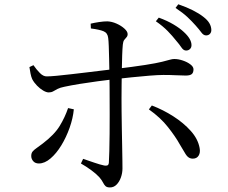

<svg xmlns="http://www.w3.org/2000/svg" viewBox="-20 -823 1040 875"><path d="M782.1 -638.5Q766.5 -658.5 744.7 -681Q722.9 -703.5 690.3 -726.1L703.6 -742.7Q742.3 -728.6 770.9 -711.5Q799.5 -694.5 817.4 -677.6Q852.7 -645.5 852.7 -617.3Q852.7 -606 845.6 -599.4Q838.6 -592.7 827.9 -592.7Q816.1 -592.7 807 -606.5Q797.9 -620.3 782.1 -638.5ZM871.5 -706.9Q854.5 -726.1 834.2 -745.2Q813.9 -764.3 780 -786.9L792.5 -803.5Q830.6 -790.4 858.9 -776Q887.2 -761.7 906.3 -746.7Q925.8 -731.8 934.3 -717Q942.8 -702.2 943.1 -686.6Q943.3 -676.1 937.1 -669.1Q931 -662 919.7 -661.6Q907.6 -661.4 897.7 -675Q887.8 -688.6 871.5 -706.9ZM358.8 -99.1Q383.5 -90.7 409.8 -81.7Q436.1 -72.6 455.1 -68.7Q463.9 -67.1 469.5 -69.3Q475.1 -71.5 476.1 -81.5Q477.3 -99.4 478.2 -134.8Q479.1 -170.3 479.5 -214.1Q479.9 -258 479.8 -300.9Q479.6 -343.9 479.6 -375.9Q479.6 -397.1 479.4 -427Q479.2 -457 478.6 -490.4Q478 -523.7 477.3 -555.6Q476.6 -587.4 475.7 -612.4Q474.8 -637.4 473.1 -649.7Q470.7 -672.8 452.2 -680.5Q433.8 -688.3 394.2 -693.3L393.2 -715.2Q410.4 -719.3 431.5 -722.5Q452.5 -725.7 468.9 -725.7Q489.8 -724.9 511.1 -715.4Q532.5 -705.9 547.1 -692.6Q561.7 -679.4 561.7 -667.7Q561.7 -658.6 556.4 -653.1Q551.1 -647.5 546.1 -640.9Q541.1 -634.3 539.7 -619.5Q537.8 -601 536.8 -570.6Q535.8 -540.2 535.2 -504.8Q534.6 -469.5 534.2 -435.4Q533.8 -401.3 533.8 -374.3Q533.8 -351.9 534.1 -315.5Q534.4 -279.1 535.2 -237.9Q536 -196.6 536.7 -157.8Q537.5 -119 537.8 -91.3Q538.1 -63.7 538.1 -55.2Q538.1 -34.3 531 -14.4Q523.9 5.6 511.2 18.4Q498.6 31.2 481 31.2Q467.1 31.2 460.7 25Q454.3 18.8 449.2 8.4Q444.1 -2 432.7 -15.3Q419.1 -30.4 395.9 -47.4Q372.6 -64.5 348.8 -77.9ZM114.1 -517.3 132.4 -526Q146.3 -505.8 162 -490Q177.7 -474.1 194 -474.9Q209.4 -474.9 238.8 -477.7Q268.3 -480.5 305.1 -484.8Q341.9 -489.1 378.9 -493.5Q415.9 -497.9 447.3 -501.8Q478.6 -505.7 497 -507.7Q589 -518.7 641.2 -526.9Q693.4 -535.1 718.8 -541.5Q744.2 -547.9 754.8 -551Q765.4 -554.1 774.2 -554.1Q792.9 -554.1 813.1 -547.2Q833.4 -540.4 847.6 -529.6Q861.8 -518.8 861.8 -507.2Q861.8 -491.5 853.6 -485.1Q845.5 -478.7 826.4 -478.7Q804.7 -478.7 781 -480.1Q757.3 -481.4 724.6 -481.4Q701.2 -481.4 661.3 -478.2Q621.4 -475.1 578.3 -470.5Q535.3 -465.9 499.4 -461.9Q466.5 -458.1 425.1 -452.6Q383.6 -447.1 343.6 -440.6Q303.6 -434.1 274 -427.7Q253.6 -423.7 242.2 -417.7Q230.7 -411.6 222.3 -406.7Q213.8 -401.8 201.9 -401.8Q191.1 -401.8 176.5 -410.5Q161.9 -419.1 148.4 -433Q134.8 -446.9 126.6 -462.8Q122.2 -472.5 119.1 -487.9Q116.1 -503.3 114.1 -517.3ZM799.5 -164.7Q780.1 -199.9 745.7 -243.5Q711.4 -287.2 658.5 -324.5L672 -342.3Q723.2 -322.8 769.9 -292.9Q816.6 -263 849.3 -226.5Q882.1 -190 889.7 -148.8Q893.8 -127.4 885.2 -113.7Q876.6 -100 858.8 -100Q838 -100 825.9 -120.6Q813.7 -141.1 799.5 -164.7ZM290.3 -330.5 316.5 -324.8Q312.6 -284.1 297.3 -240.8Q281.9 -197.4 259.5 -160.6Q237 -123.7 210.3 -100.9Q183.6 -78 157.1 -78Q140.7 -78 131.6 -88.3Q122.4 -98.6 122.4 -112.2Q122.4 -125.2 128.8 -132.7Q135.1 -140.2 146.4 -148Q157.7 -155.8 173.5 -167.9Q227.7 -209 252 -248.9Q276.3 -288.8 290.3 -330.5Z"/></svg>

Font: Noto Serif TC
Style: Regular
Weight: 200
Designer: Ryoko NISHIZUKA 西塚涼子 (kana & ideographs); Frank Grießhammer (Latin, Greek & Cyrillic); Wenlong ZHANG 张文龙 (bopomofo); San
Foundry: Adobe
Version: Version 2.001;hotconv 1.1.0;makeotfexe 2.6.0